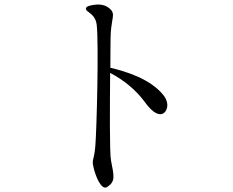

<svg xmlns="http://www.w3.org/2000/svg" viewBox="-20 -804 1040 856"><path d="M472 -502C472 -571 473 -625 473 -636C473 -671 479 -700 481 -715C483 -729 489 -746 473 -762C456 -779 432 -789 390 -781C372 -777 366 -775 363 -767C362 -761 367 -756 370 -754C380 -745 406 -733 411 -695C421 -611 411 -224 405 -153C399 -83 388 -96 397 -58C405 -21 432 49 459 29C496 4 488 -20 475 -88C468 -123 470 -329 471 -479C532 -447 585 -404 625 -350C651 -314 679 -289 702 -296C725 -303 738 -341 710 -378C652 -452 543 -485 472 -502Z"/></svg>

Font: Shippori Mincho
Style: Regular
Weight: 400
Designer: Bonji Tadano  Ryoko NISHIZUKA  (kana & ideographs); Frank Grießhammer (Latin, Greek & Cyrillic); Wenlong ZHANG  (bopomof
Foundry: Adobe Systems Incorporated
Version: Version 1.003;PS 1.001;hotconv 16.6.54;makeotf.lib2.5.65590